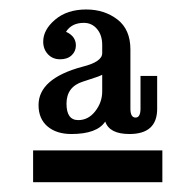

<svg xmlns="http://www.w3.org/2000/svg" viewBox="-20 -714 406 399"><path d="M249 -435.5Q207.5 -435.5 198.7 -461.4Q181.6 -435.5 128.4 -435.5Q97.2 -435.5 78.6 -451.4Q60.1 -467.3 60.1 -495.6Q60.1 -550.8 150.9 -575.2Q192.4 -585.4 192.4 -603.5V-620.6Q192.4 -641.1 181.6 -653.8Q170.9 -666.5 154.3 -666.5Q128.9 -666.5 117.2 -647.9Q137.7 -638.7 137.7 -619.6Q137.7 -607.4 128.9 -599.1Q120.1 -590.8 105 -590.8Q89.4 -590.8 79.6 -601.3Q69.8 -611.8 69.8 -627.4Q69.8 -652.3 94.7 -673.3Q119.6 -694.3 159.2 -694.3Q196.8 -694.3 223.9 -673.6Q251 -652.8 251 -611.3V-488.3Q251 -469.7 261.7 -469.7Q272 -469.7 272 -488.3V-556.2H306.6V-487.8Q306.6 -435.5 249 -435.5ZM142.6 -464.4Q163.6 -464.4 178 -482.9Q192.4 -501.5 192.4 -523.9V-558.6Q186.5 -555.2 152.3 -544.4Q118.2 -533.7 118.2 -498.5Q118.2 -464.4 142.6 -464.4ZM317.4 -335.4H48.8V-401.4H317.4Z"/></svg>

Font: Munson
Style: Regular
Weight: 400
Designer: Paul James MIller
Foundry: High-Logic / Made with FontCreator
Version: Version 2.10;May 5, 2019;FontCreator 11.5.0.2430 64-bit